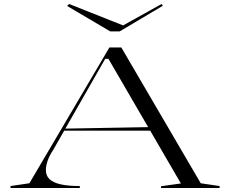

<svg xmlns="http://www.w3.org/2000/svg" viewBox="-20 -947 1159 967"><path d="M33 0V-10L128 -24L531 -708H591L991 -24L1086 -10V0H791V-9L891 -23L526 -651H510L248 -192Q229 -164 220 -137.5Q211 -111 211 -91Q211 -62 229.5 -44.5Q248 -27 286 -18.5Q324 -10 382 -10V0ZM294 -289V-299L739 -307V-289ZM794 -927 800 -918 583 -789H535L318 -917L328 -927L600 -819Z"/></svg>

Font: Kalnia Expanded Light
Style: Regular
Weight: 300
Width: 7
Designer: Frida Medrano
Foundry: Frida Medrano
Version: Version 1.105